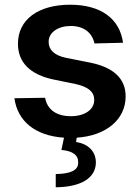

<svg xmlns="http://www.w3.org/2000/svg" viewBox="-20 -573 592 813"><path d="M380 -389 501 -392C487 -494 407 -553 277 -553C143 -553 56 -491 56 -388C56 -309 107 -257 208 -236L301 -217C354 -205 379 -184 379 -150C379 -108 338 -81 280 -81C220 -81 180 -108 171 -159L41 -157C54 -61 128 2 251 10L240 62C289 66 313 85 311 117C311 148 279 163 216 164V220C323 219 386 181 386 114C385 68 355 37 302 28L305 10C427 2 512 -65 512 -165C512 -240 461 -288 361 -308L260 -328C207 -339 186 -364 186 -396C186 -436 226 -463 280 -463C333 -463 370 -436 380 -389Z"/></svg>

Font: Wafeq Semi Bold
Style: Regular
Weight: 600
Designer: Rasmus Andersson & Azza Alameddine
Foundry: Google & TypeTogether
Version: Version 3.000;January 28, 2025;FontCreator 15.0.0.3014 64-bi